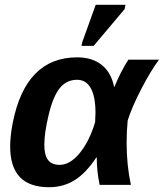

<svg xmlns="http://www.w3.org/2000/svg" viewBox="-20 -780 691 810"><path d="M386.2 -115.7Q342.3 -49.3 294.7 -19.8Q247.1 9.8 186.5 9.8Q22.9 9.8 22.9 -161.6Q22.9 -206.1 33.7 -261.7Q88.4 -538.1 305.7 -538.1Q369.1 -538.1 409.2 -506.1Q449.2 -474.1 461.4 -413.6H462.9Q487.8 -475.6 521.5 -528.3H650.9Q616.2 -481.9 576.4 -405.3Q536.6 -328.6 518.6 -271.5Q514.2 -224.1 514.2 -178.2Q514.2 -83 532.2 0H400.4Q388.2 -55.7 388.2 -115.7ZM167 -169.4Q167 -125 182.9 -104.7Q198.7 -84.5 231.9 -84.5Q274.9 -84.5 315.7 -133.5Q356.4 -182.6 381.3 -264.6L382.8 -304.2Q382.8 -372.6 363 -408Q343.3 -443.4 305.2 -443.4Q261.2 -443.4 232.9 -409.2Q204.6 -375 185.8 -297.6Q167 -220.2 167 -169.4ZM323.7 -586.4 327.1 -602.5 383.8 -759.8H509.3L505.9 -741.7L375 -586.4Z"/></svg>

Font: Liberation Mono
Style: Bold Italic
Weight: 700
Italic angle: -12°
Monospace: yes
Designer: Steve Matteson
Foundry: Ascender Corporation
Version: Version 2.1.5